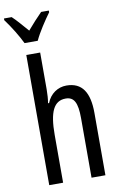

<svg xmlns="http://www.w3.org/2000/svg" viewBox="-130 -1046 692 1104"><g transform="rotate(-10 215.5 -494.5)"><path d="M237 -989H192C158 -954 140 -935 106 -895C76 -929 45 -966 20 -989H-25V-979C10 -932 46 -873 67 -829H144C165 -875 207 -938 237 -979ZM146 -760H65V0H146V-279C146 -413 175 -474 244 -474C293 -474 312 -438 312 -348V0H393V-364C393 -483 353 -547 261 -547C211 -547 166 -517 146 -465H140C144 -489 146 -516 146 -545Z"/></g></svg>

Font: Noto Sans UI Condensed
Style: Regular
Weight: 400
Width: 3
Designer: Monotype Design Team
Foundry: Monotype Imaging Inc.
Version: Version 1.901